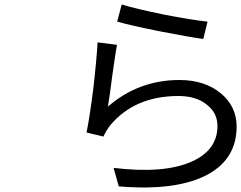

<svg xmlns="http://www.w3.org/2000/svg" viewBox="-20 -799 1070 852"><path d="M500 -703 520 -779Q582 -760 709 -734Q826 -711 901 -703L882 -626Q823 -634 684 -661Q560 -686 500 -703ZM478 -462 473 -423Q472 -416 468 -386Q462 -346 459 -326Q595 -444 777 -444Q889 -444 961 -384Q1030 -326 1030 -237Q1030 -97 906 -27Q768 50 507 28L484 -54Q708 -27 831 -82Q945 -133 945 -240Q945 -299 896 -336Q849 -373 772 -373Q578 -373 469 -243Q449 -216 439 -193L364 -211Q378 -278 394 -406Q408 -526 413 -611L499 -600Q492 -561 478 -462Z"/></svg>

Font: Source Han Sans Regular
Style: Regular
Weight: 400
Designer: Ryoko NISHIZUKA  (kana & ideographs); Paul D. Hunt (Latin, Greek & Cyrillic); Wenlong ZHANG  (bopomofo); Sandoll Communi
Foundry: Adobe Systems Incorporated
Version: Version 1.00 January 18, 2024, initial release